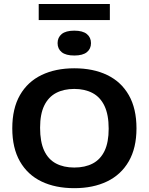

<svg xmlns="http://www.w3.org/2000/svg" viewBox="-20 -950 756 977"><path d="M358 7.5Q262 7.5 191.2 -26.5Q120.5 -60.5 81.5 -128.5Q42.5 -196.5 42.5 -297Q42.5 -398 81.5 -466Q120.5 -534 191.5 -568.2Q262.5 -602.5 358 -602.5Q454.5 -602.5 525.5 -568.2Q596.5 -534 635.5 -465.8Q674.5 -397.5 674.5 -297Q674.5 -197 635.2 -129Q596 -61 525 -26.8Q454 7.5 358 7.5ZM358 -97.5Q413 -97.5 452.2 -118.2Q491.5 -139 512.2 -182.5Q533 -226 533 -295Q533 -366 511.8 -410.8Q490.5 -455.5 451.2 -476.5Q412 -497.5 358 -497.5Q304.5 -497.5 265.5 -477Q226.5 -456.5 205.2 -413Q184 -369.5 184 -300Q184 -228 204.8 -183.5Q225.5 -139 264.8 -118.2Q304 -97.5 358 -97.5ZM358 -667.5Q315 -667.5 294 -684.5Q273 -701.5 273 -730.5Q273 -759.5 294 -776.8Q315 -794 358 -794Q401 -794 422 -776.8Q443 -759.5 443 -730.5Q443 -701.5 422 -684.5Q401 -667.5 358 -667.5ZM177 -848V-929.5H539V-848Z"/></svg>

Font: Encode Sans SC SemiExpanded SemiBold
Style: Regular
Weight: 600
Width: 6
Designer: Multiple Designers
Foundry: Impallari Type
Version: Version 3.002